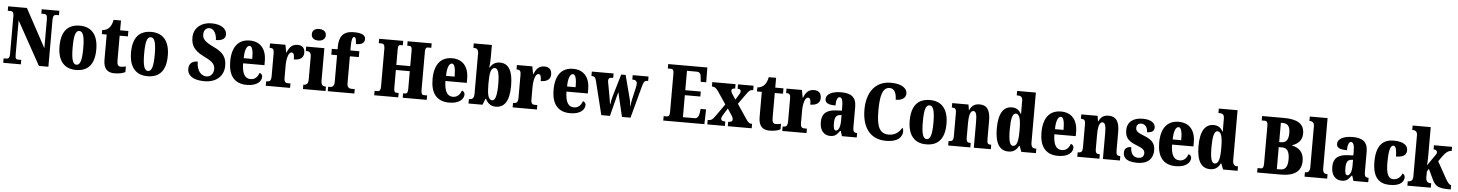

<svg xmlns="http://www.w3.org/2000/svg" viewBox="-21 -1589 18360 2418"><g transform="rotate(5 9159.0 -380.5)"><path d="M18 0H241V-56H205C176 -56 165 -63 165 -119V-549L469 0H589V-595C589 -643 605 -658 630 -658H665V-714H442V-658H478C500 -658 518 -645 518 -599V-228L255 -714H18V-658H53C74 -658 94 -651 94 -599V-119C94 -63 75 -56 45 -56H18Z M937 10C1091 10 1171 -82 1171 -270C1171 -458 1083 -550 940 -550C786 -550 706 -458 706 -270C706 -82 793 10 937 10ZM939 -56C889 -56 872 -130 872 -270C872 -411 888 -483 938 -483C988 -483 1006 -411 1006 -270C1006 -130 989 -56 939 -56Z M1426 10C1495 10 1541 -7 1561 -18V-89C1543 -83 1520 -80 1497 -80C1458 -80 1449 -105 1449 -163V-468H1553V-536H1449V-660H1356C1348 -616 1333 -585 1318 -566C1302 -545 1271 -521 1224 -520V-468H1285V-149C1285 -31 1340 10 1426 10Z M1841 10C1995 10 2075 -82 2075 -270C2075 -458 1987 -550 1844 -550C1690 -550 1610 -458 1610 -270C1610 -82 1697 10 1841 10ZM1843 -56C1793 -56 1776 -130 1776 -270C1776 -411 1792 -483 1842 -483C1892 -483 1910 -411 1910 -270C1910 -130 1893 -56 1843 -56Z M2563 10C2711 10 2806 -76 2806 -206C2806 -304 2770 -370 2643 -429C2519 -486 2496 -526 2496 -574C2496 -632 2528 -661 2569 -661C2628 -661 2661 -586 2661 -519C2751 -519 2782 -553 2782 -601C2782 -661 2724 -724 2589 -724C2462 -724 2364 -648 2364 -526C2364 -432 2399 -363 2525 -302C2616 -258 2672 -224 2672 -155C2672 -100 2640 -52 2582 -52C2523 -52 2457 -104 2457 -229C2401 -229 2346 -205 2346 -128C2346 -70 2383 10 2563 10Z M3097 10C3231 10 3282 -54 3282 -109C3282 -133 3266 -149 3246 -155C3227 -105 3196 -67 3139 -67C3067 -67 3030 -125 3028 -257H3298V-308C3298 -466 3218 -550 3087 -550C2945 -550 2864 -453 2864 -265C2864 -91 2939 10 3097 10ZM3138 -322H3030C3030 -426 3056 -483 3091 -483C3124 -483 3139 -423 3138 -322Z M3337 0H3644V-56H3614C3583 -56 3564 -64 3564 -123V-277C3564 -359 3585 -446 3624 -446C3655 -446 3660 -416 3660 -361C3734 -361 3784 -389 3784 -455C3784 -509 3758 -548 3693 -548C3628 -548 3589 -514 3561 -439H3557L3539 -536H3344V-480H3348C3384 -480 3400 -471 3400 -412V-128C3400 -65 3379 -56 3341 -56H3337Z M3946 -625C3994 -625 4035 -649 4035 -698C4035 -749 3994 -771 3946 -771C3896 -771 3858 -749 3858 -698C3858 -649 3896 -625 3946 -625ZM3807 0H4093V-56H4084C4053 -56 4031 -71 4031 -127V-536H3801V-480H3816C3846 -480 3869 -465 3869 -413V-129C3869 -72 3848 -56 3816 -56H3807Z M4121 0H4457V-56H4413C4394 -56 4360 -63 4360 -119V-462H4473V-536H4360V-590C4360 -679 4373 -709 4394 -709C4417 -709 4422 -653 4422 -622C4512 -622 4531 -657 4531 -695C4531 -730 4508 -769 4384 -769C4247 -769 4198 -695 4198 -569V-536H4125V-462H4198V-119C4198 -63 4160 -56 4145 -56H4121Z M4708 0H5012V-56H4981C4961 -56 4952 -76 4952 -111V-341H5128V-116C5128 -76 5118 -56 5095 -56H5068V0H5372V-56H5328C5309 -56 5296 -75 5296 -112V-602C5296 -643 5308 -658 5328 -658H5372V-714H5068V-658H5094C5119 -658 5128 -643 5128 -602V-405H4952V-605C4952 -643 4961 -658 4981 -658H5012V-714H4708V-658H4744C4766 -658 4784 -643 4784 -601V-111C4784 -76 4771 -56 4752 -56H4708Z M5655 10C5789 10 5840 -54 5840 -109C5840 -133 5824 -149 5804 -155C5785 -105 5754 -67 5697 -67C5625 -67 5588 -125 5586 -257H5856V-308C5856 -466 5776 -550 5645 -550C5503 -550 5422 -453 5422 -265C5422 -91 5497 10 5655 10ZM5696 -322H5588C5588 -426 5614 -483 5649 -483C5682 -483 5697 -423 5696 -322Z M6244 10C6355 10 6415 -76 6415 -270C6415 -463 6357 -548 6250 -548C6188 -548 6149 -516 6126 -474H6121C6125 -505 6129 -556 6129 -593V-760H5900V-704H5903C5938 -704 5965 -694 5965 -638V-126C5965 -65 5933 -56 5905 -56H5900V0H6077L6108 -78H6115C6139 -26 6180 10 6244 10ZM6193 -66C6142 -66 6128 -139 6128 -271C6128 -407 6141 -474 6192 -474C6234 -474 6252 -408 6252 -272C6252 -139 6234 -66 6193 -66Z M6458 0H6765V-56H6735C6704 -56 6685 -64 6685 -123V-277C6685 -359 6706 -446 6745 -446C6776 -446 6781 -416 6781 -361C6855 -361 6905 -389 6905 -455C6905 -509 6879 -548 6814 -548C6749 -548 6710 -514 6682 -439H6678L6660 -536H6465V-480H6469C6505 -480 6521 -471 6521 -412V-128C6521 -65 6500 -56 6462 -56H6458Z M7185 10C7319 10 7370 -54 7370 -109C7370 -133 7354 -149 7334 -155C7315 -105 7284 -67 7227 -67C7155 -67 7118 -125 7116 -257H7386V-308C7386 -466 7306 -550 7175 -550C7033 -550 6952 -453 6952 -265C6952 -91 7027 10 7185 10ZM7226 -322H7118C7118 -426 7144 -483 7179 -483C7212 -483 7227 -423 7226 -322Z M7473 -427 7579 0H7688L7767 -309L7840 0H7948L8056 -402C8073 -466 8086 -480 8118 -480H8129V-536H7929V-480H7934C7971 -480 7989 -465 7989 -431C7989 -420 7986 -398 7982 -381L7949 -239C7941 -204 7938 -176 7934 -145H7930C7929 -168 7925 -208 7917 -236L7840 -531H7784L7701 -250C7692 -219 7683 -177 7680 -146H7676C7673 -176 7663 -227 7655 -275L7633 -394C7630 -409 7626 -427 7626 -438C7626 -471 7643 -480 7676 -480H7687V-536H7412V-480H7415C7447 -480 7462 -470 7473 -427Z M8362 0H8882L8887 -187H8818L8812 -139C8806 -95 8790 -64 8754 -64H8605V-342H8801V-405H8605V-650H8729C8768 -650 8782 -626 8785 -575L8789 -527H8859L8857 -714H8362V-658H8402C8420 -658 8438 -651 8438 -600V-109C8438 -74 8427 -56 8404 -56H8362Z M8919 0H9141V-56H9138C9101 -56 9087 -67 9087 -89C9087 -105 9096 -120 9106 -137L9159 -222L9201 -158C9228 -119 9232 -104 9232 -89C9232 -67 9216 -56 9182 -56H9178V0H9480V-56H9469C9448 -56 9428 -71 9403 -109L9280 -292L9368 -415C9405 -466 9418 -480 9450 -480H9457V-536H9260V-480H9264C9287 -480 9301 -474 9301 -450C9301 -432 9289 -417 9277 -396L9244 -342L9202 -405C9190 -425 9184 -437 9184 -451C9184 -467 9192 -480 9226 -480H9229V-536H8935V-480H8946C8971 -480 8993 -462 9017 -427L9123 -270L9017 -120C8982 -71 8967 -56 8927 -56H8919Z M9708 10C9777 10 9823 -7 9843 -18V-89C9825 -83 9802 -80 9779 -80C9740 -80 9731 -105 9731 -163V-468H9835V-536H9731V-660H9638C9630 -616 9615 -585 9600 -566C9584 -545 9553 -521 9506 -520V-468H9567V-149C9567 -31 9622 10 9708 10Z M9866 0H10173V-56H10143C10112 -56 10093 -64 10093 -123V-277C10093 -359 10114 -446 10153 -446C10184 -446 10189 -416 10189 -361C10263 -361 10313 -389 10313 -455C10313 -509 10287 -548 10222 -548C10157 -548 10118 -514 10090 -439H10086L10068 -536H9873V-480H9877C9913 -480 9929 -471 9929 -412V-128C9929 -65 9908 -56 9870 -56H9866Z M10472 10C10531 10 10554 -11 10592 -64H10601L10621 0H10808V-56H10805C10767 -56 10755 -72 10755 -126V-380C10755 -505 10691 -550 10563 -550C10461 -550 10375 -518 10375 -446C10375 -398 10417 -378 10506 -378C10506 -448 10523 -486 10549 -486C10578 -486 10592 -449 10592 -374V-320L10524 -317C10401 -312 10340 -263 10340 -154C10340 -42 10400 10 10472 10ZM10538 -64C10516 -64 10506 -95 10506 -150C10506 -221 10521 -256 10568 -262L10593 -265V-191C10593 -115 10571 -64 10538 -64Z M11178 10C11346 10 11384 -71 11384 -128C11384 -143 11379 -163 11371 -172C11343 -126 11296 -71 11207 -71C11090 -71 11050 -157 11050 -358C11050 -548 11077 -657 11168 -657C11235 -657 11255 -583 11255 -516C11342 -516 11383 -555 11383 -606C11383 -671 11315 -724 11177 -724C10978 -724 10874 -575 10874 -358C10874 -137 10975 10 11178 10Z M11685 10C11839 10 11919 -82 11919 -270C11919 -458 11831 -550 11688 -550C11534 -550 11454 -458 11454 -270C11454 -82 11541 10 11685 10ZM11687 -56C11637 -56 11620 -130 11620 -270C11620 -411 11636 -483 11686 -483C11736 -483 11754 -411 11754 -270C11754 -130 11737 -56 11687 -56Z M11964 0H12244V-56H12241C12204 -56 12188 -65 12188 -121V-306C12188 -386 12201 -460 12243 -460C12279 -460 12288 -410 12288 -325V0H12503V-56H12499C12462 -56 12450 -65 12450 -126V-357C12450 -492 12404 -550 12315 -550C12242 -550 12210 -515 12189 -467H12185L12174 -536H11968V-480H11972C12008 -480 12025 -471 12025 -416V-124C12025 -65 12006 -56 11968 -56H11964Z M12726 10C12790 10 12830 -22 12855 -75H12860L12889 0H13073V-56H13066C13025 -56 13006 -73 13006 -135V-760H12769V-704H12777C12813 -704 12843 -697 12843 -643V-588C12843 -549 12843 -506 12844 -476H12840C12817 -517 12784 -548 12723 -548C12617 -548 12555 -460 12555 -267C12555 -75 12617 10 12726 10ZM12777 -66C12735 -66 12719 -133 12719 -268C12719 -401 12735 -474 12778 -474C12828 -474 12843 -401 12843 -269C12843 -136 12828 -66 12777 -66Z M13353 10C13487 10 13538 -54 13538 -109C13538 -133 13522 -149 13502 -155C13483 -105 13452 -67 13395 -67C13323 -67 13286 -125 13284 -257H13554V-308C13554 -466 13474 -550 13343 -550C13201 -550 13120 -453 13120 -265C13120 -91 13195 10 13353 10ZM13394 -322H13286C13286 -426 13312 -483 13347 -483C13380 -483 13395 -423 13394 -322Z M13596 0H13876V-56H13873C13836 -56 13820 -65 13820 -121V-306C13820 -386 13833 -460 13875 -460C13911 -460 13920 -410 13920 -325V0H14135V-56H14131C14094 -56 14082 -65 14082 -126V-357C14082 -492 14036 -550 13947 -550C13874 -550 13842 -515 13821 -467H13817L13806 -536H13600V-480H13604C13640 -480 13657 -471 13657 -416V-124C13657 -65 13638 -56 13600 -56H13596Z M14358 10C14488 10 14554 -60 14554 -166C14554 -266 14493 -305 14403 -340C14325 -370 14304 -388 14304 -430C14304 -466 14329 -486 14363 -486C14408 -486 14444 -451 14444 -385C14507 -385 14535 -408 14535 -453C14535 -501 14491 -549 14377 -549C14259 -549 14181 -496 14181 -385C14181 -287 14231 -246 14333 -207C14401 -180 14433 -160 14433 -119C14433 -83 14414 -54 14360 -54C14304 -54 14263 -93 14263 -180C14215 -180 14176 -160 14176 -105C14176 -39 14217 10 14358 10Z M14841 10C14975 10 15026 -54 15026 -109C15026 -133 15010 -149 14990 -155C14971 -105 14940 -67 14883 -67C14811 -67 14774 -125 14772 -257H15042V-308C15042 -466 14962 -550 14831 -550C14689 -550 14608 -453 14608 -265C14608 -91 14683 10 14841 10ZM14882 -322H14774C14774 -426 14800 -483 14835 -483C14868 -483 14883 -423 14882 -322Z M15276 10C15340 10 15380 -22 15405 -75H15410L15439 0H15623V-56H15616C15575 -56 15556 -73 15556 -135V-760H15319V-704H15327C15363 -704 15393 -697 15393 -643V-588C15393 -549 15393 -506 15394 -476H15390C15367 -517 15334 -548 15273 -548C15167 -548 15105 -460 15105 -267C15105 -75 15167 10 15276 10ZM15327 -66C15285 -66 15269 -133 15269 -268C15269 -401 15285 -474 15328 -474C15378 -474 15393 -401 15393 -269C15393 -136 15378 -66 15327 -66Z M15870 0H16169C16344 0 16428 -65 16428 -197C16428 -303 16366 -360 16279 -376V-381C16346 -402 16404 -449 16404 -540C16404 -665 16312 -714 16144 -714H15870V-658H15911C15927 -658 15947 -647 15947 -600V-115C15947 -75 15937 -56 15913 -56H15870ZM16136 -406H16113V-650H16135C16195 -650 16230 -621 16230 -531C16230 -442 16198 -406 16136 -406ZM16156 -64H16113V-342H16158C16219 -342 16250 -296 16250 -200C16250 -99 16215 -64 16156 -64Z M16469 0H16755V-56H16747C16716 -56 16694 -71 16694 -127V-760H16469V-704H16479C16492 -704 16531 -697 16531 -645V-127C16531 -71 16509 -56 16479 -56H16469Z M16938 10C16997 10 17020 -11 17058 -64H17067L17087 0H17274V-56H17271C17233 -56 17221 -72 17221 -126V-380C17221 -505 17157 -550 17029 -550C16927 -550 16841 -518 16841 -446C16841 -398 16883 -378 16972 -378C16972 -448 16989 -486 17015 -486C17044 -486 17058 -449 17058 -374V-320L16990 -317C16867 -312 16806 -263 16806 -154C16806 -42 16866 10 16938 10ZM17004 -64C16982 -64 16972 -95 16972 -150C16972 -221 16987 -256 17034 -262L17059 -265V-191C17059 -115 17037 -64 17004 -64Z M17549 10C17691 10 17726 -53 17726 -103C17726 -124 17713 -139 17696 -148C17677 -100 17638 -65 17584 -65C17518 -65 17493 -134 17493 -267C17493 -436 17516 -486 17552 -486C17584 -486 17594 -424 17594 -353C17710 -353 17727 -402 17727 -444C17727 -499 17683 -550 17547 -550C17425 -550 17329 -483 17329 -266C17329 -59 17416 10 17549 10Z M17769 0H18065V-56H18049C18035 -56 17998 -64 17998 -121V-197L18020 -235L18081 -107C18123 -18 18165 0 18306 0H18317V-56H18314C18293 -56 18271 -85 18240 -141L18129 -340L18171 -400C18212 -460 18249 -484 18287 -484V-536H18058V-484C18085 -484 18103 -471 18103 -454C18103 -448 18106 -436 18093 -421L17993 -276C17995 -290 17998 -344 17998 -378V-760H17769V-704H17782C17795 -704 17834 -697 17834 -645V-119C17834 -63 17796 -56 17782 -56H17769Z"/></g></svg>

Font: Noto Serif Hebrew ExtraCondensed Black
Style: Regular
Weight: 900
Width: 2
Designer: Monotype Design Team
Foundry: Monotype Imaging Inc.
Version: Version 2.004